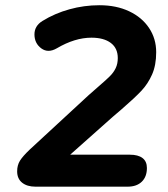

<svg xmlns="http://www.w3.org/2000/svg" viewBox="-20 -700 629 720"><path d="M44.3 -57.6Q44.3 -80.2 54.8 -97.3Q65.4 -114.3 91.8 -139.4L311.8 -342.6Q332.6 -361.3 351.3 -377.3Q378.1 -400.3 392 -414.2Q405.9 -428 413.8 -444.4Q421.7 -460.8 421.7 -482.3Q421.7 -519.2 395.5 -539Q369.3 -558.7 323 -558.7Q260.6 -558.7 192.9 -518.8Q160.4 -500 135 -518.5Q109.7 -537.1 109.2 -569.9Q108.7 -602.7 139.4 -621.5Q185.4 -649.9 240.2 -665.1Q295 -680.4 353 -680.4Q416.2 -680.4 464.3 -657.7Q512.4 -635 539 -595Q565.7 -555 565.7 -504.2Q565.7 -455.5 550.3 -420.7Q534.9 -385.9 510.6 -359.9Q486.3 -333.9 437 -291.1Q419.9 -276.7 402.5 -261.6L200.3 -81.8L199.5 -119.9H466.7Q498 -119.9 514.5 -107.3Q530.9 -94.7 530.9 -70Q530.9 -37.3 511.8 -18.7Q492.6 0 458.7 0H112.9Q81.8 0 63.1 -14.8Q44.3 -29.7 44.3 -57.6Z"/></svg>

Font: SN Pro Thin
Style: Italic
Weight: 200
Italic angle: -9°
Designer: Tobias Whetton
Foundry: Supernotes
Version: Version 1.003;Glyphs 3.3 (3324)